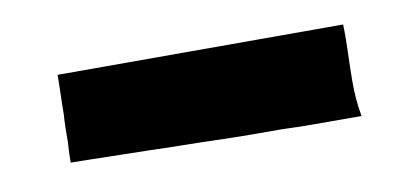

<svg xmlns="http://www.w3.org/2000/svg" viewBox="-30 -750 545 251"><g transform="rotate(-10 242.5 -625.0)"><path d="M435 -564C432 -580 431 -594 431 -611C431 -637 433 -662 432 -686H317H229H144H53C53 -670 52 -650 52 -634C51 -621 51 -609 51 -597C50 -584 50 -575 50 -570C67 -570 142 -568 154 -568C181 -567 211 -567 242 -566C273 -565 303 -565 330 -565C356 -564 372 -564 435 -564Z"/></g></svg>

Font: Londrina Solid CC
Style: CC
Weight: 400
Designer: Marcelo Magalhaes
Foundry: Tipos Pereira
Version: Version 1.003;FEAKit 1.0